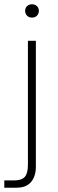

<svg xmlns="http://www.w3.org/2000/svg" viewBox="-45 -707 272 894"><path d="M-25 167V133H21Q56 133 70.5 116.5Q85 100 85 60V-517H122V70Q122 99 112 121Q102 143 82.5 155Q63 167 32 167ZM104 -625Q90 -625 81 -634Q72 -643 72 -656Q72 -670 81 -678.5Q90 -687 104 -687Q118 -687 127 -678.5Q136 -670 136 -656Q136 -643 127 -634Q118 -625 104 -625Z"/></svg>

Font: Mona Sans ExtraLight
Style: Regular
Weight: 200
Designer: Deni Anggara
Foundry: GitHub
Version: Version 2.000